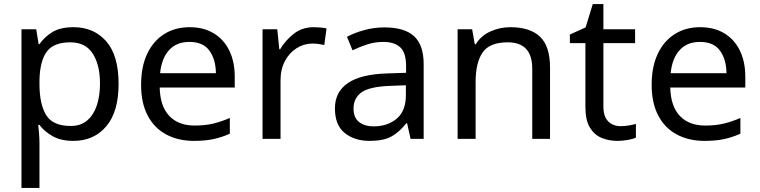

<svg xmlns="http://www.w3.org/2000/svg" viewBox="-20 -679 3716 939"><path d="M340 -546Q439 -546 499.5 -477Q560 -408 560 -269Q560 -132 499.5 -61Q439 10 339 10Q277 10 236.5 -13.5Q196 -37 173 -68H167Q169 -51 171 -25Q173 1 173 20V240H85V-536H157L169 -463H173Q197 -498 236 -522Q275 -546 340 -546ZM324 -472Q242 -472 208.5 -426Q175 -380 173 -286V-269Q173 -170 205.5 -116.5Q238 -63 326 -63Q375 -63 406.5 -90Q438 -117 453.5 -163.5Q469 -210 469 -270Q469 -362 433.5 -417Q398 -472 324 -472Z M907 -546Q976 -546 1025.5 -516Q1075 -486 1101.5 -431.5Q1128 -377 1128 -304V-251H761Q763 -160 807.5 -112.5Q852 -65 932 -65Q983 -65 1022.5 -74.5Q1062 -84 1104 -102V-25Q1063 -7 1023 1.5Q983 10 928 10Q852 10 793.5 -21Q735 -52 702.5 -113.5Q670 -175 670 -264Q670 -352 699.5 -415Q729 -478 782.5 -512Q836 -546 907 -546ZM906 -474Q843 -474 806.5 -433.5Q770 -393 763 -321H1036Q1035 -389 1004 -431.5Q973 -474 906 -474Z M1514 -546Q1529 -546 1546.5 -544.5Q1564 -543 1577 -540L1566 -459Q1553 -462 1537.5 -464Q1522 -466 1508 -466Q1467 -466 1431 -443.5Q1395 -421 1373.5 -380.5Q1352 -340 1352 -286V0H1264V-536H1336L1346 -438H1350Q1376 -482 1417 -514Q1458 -546 1514 -546Z M1860 -545Q1958 -545 2005 -502Q2052 -459 2052 -365V0H1988L1971 -76H1967Q1932 -32 1893.5 -11Q1855 10 1787 10Q1714 10 1666 -28.5Q1618 -67 1618 -149Q1618 -229 1681 -272.5Q1744 -316 1875 -320L1966 -323V-355Q1966 -422 1937 -448Q1908 -474 1855 -474Q1813 -474 1775 -461.5Q1737 -449 1704 -433L1677 -499Q1712 -518 1760 -531.5Q1808 -545 1860 -545ZM1886 -259Q1786 -255 1747.5 -227Q1709 -199 1709 -148Q1709 -103 1736.5 -82Q1764 -61 1807 -61Q1875 -61 1920 -98.5Q1965 -136 1965 -214V-262Z M2476 -546Q2572 -546 2621 -499.5Q2670 -453 2670 -349V0H2583V-343Q2583 -472 2463 -472Q2374 -472 2340 -422Q2306 -372 2306 -278V0H2218V-536H2289L2302 -463H2307Q2333 -505 2379 -525.5Q2425 -546 2476 -546Z M3015 -62Q3035 -62 3056 -65.5Q3077 -69 3090 -73V-6Q3076 1 3050 5.5Q3024 10 3000 10Q2958 10 2922.5 -4.5Q2887 -19 2865 -55Q2843 -91 2843 -156V-468H2767V-510L2844 -545L2879 -659H2931V-536H3086V-468H2931V-158Q2931 -109 2954.5 -85.5Q2978 -62 3015 -62Z M3404 -546Q3473 -546 3522.5 -516Q3572 -486 3598.5 -431.5Q3625 -377 3625 -304V-251H3258Q3260 -160 3304.5 -112.5Q3349 -65 3429 -65Q3480 -65 3519.5 -74.5Q3559 -84 3601 -102V-25Q3560 -7 3520 1.5Q3480 10 3425 10Q3349 10 3290.5 -21Q3232 -52 3199.5 -113.5Q3167 -175 3167 -264Q3167 -352 3196.5 -415Q3226 -478 3279.5 -512Q3333 -546 3404 -546ZM3403 -474Q3340 -474 3303.5 -433.5Q3267 -393 3260 -321H3533Q3532 -389 3501 -431.5Q3470 -474 3403 -474Z"/></svg>

Font: Noto Sans Cypro Minoan
Style: Regular
Weight: 400
Designer: David Williams
Foundry: David Williams
Version: Version 1.503; ttfautohint (v1.8.4.7-5d5b)